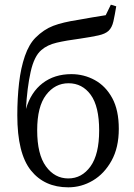

<svg xmlns="http://www.w3.org/2000/svg" viewBox="-20 -788 573 821"><path d="M272 13Q170 13 112 -59.5Q54 -132 54 -295Q54 -368 61.5 -433Q69 -498 86.5 -548.5Q104 -599 132 -627Q167 -662 207.5 -677.5Q248 -693 314 -703Q343 -708 373.5 -713.5Q404 -719 432 -723L454 -768L477 -761Q471 -724 465 -697Q459 -670 444 -656Q430 -643 400.5 -636.5Q371 -630 324 -623Q263 -615 222.5 -605.5Q182 -596 157 -574Q126 -548 111 -480.5Q96 -413 91 -322Q112 -394 162.5 -432.5Q213 -471 285 -471Q339 -471 385.5 -445.5Q432 -420 460 -368.5Q488 -317 488 -237Q488 -157 457 -101Q426 -45 377 -16Q328 13 272 13ZM272 -25Q330 -25 367 -76.5Q404 -128 404 -230Q404 -333 368 -382.5Q332 -432 273 -432Q215 -432 177 -382Q139 -332 139 -231Q139 -128 176.5 -76.5Q214 -25 272 -25Z"/></svg>

Font: Source Serif 4 Subhead
Style: Regular
Weight: 400
Designer: Frank Grießhammer
Foundry: Adobe Systems Incorporated
Version: Version 4.004;hotconv 1.0.117;makeotfexe 2.5.65602